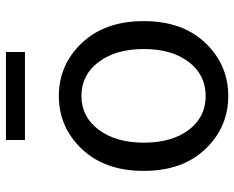

<svg xmlns="http://www.w3.org/2000/svg" viewBox="-91 -684 788 646"><g transform="rotate(-90 303.0 -361.0)"><path d="M481.5 -64Q408 13 303 13Q198 13 124.5 -64Q51 -141 51 -271.5Q51 -402 124.5 -479.5Q198 -557 303 -557Q408 -557 481.5 -479.5Q555 -402 555 -271.5Q555 -141 481.5 -64ZM189 -120Q232 -63 303 -63Q374 -63 417.5 -120Q461 -177 461 -271Q461 -365 417.5 -423Q374 -481 303.5 -481Q233 -481 189.5 -423Q146 -365 146 -271Q146 -177 189 -120ZM155 -671V-735H451V-671Z"/></g></svg>

Font: Swei Fan Sans CJK TC
Style: Regular
Weight: 400
Version: Version 2.130